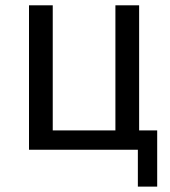

<svg xmlns="http://www.w3.org/2000/svg" viewBox="-20 -567 642 727"><path d="M575.2 139.6V-73.2H506.8V-546.9H417V-73.2H179.7V-546.9H89.8V0H502V139.6Z"/></svg>

Font: Hack Dev
Style: Regular
Weight: 400
Designer: Christopher Simpkins
Foundry: Christopher Simpkins
Version: Version 2.0315